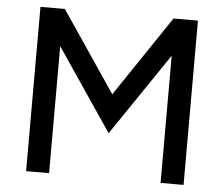

<svg xmlns="http://www.w3.org/2000/svg" viewBox="-51 -757 950 815"><g transform="rotate(5 424.5 -350.0)"><path d="M89 0V-700H193L425 -357L656 -700H760V0H662V-542L424 -191L187 -541V0Z"/></g></svg>

Font: Figtree Light Medium
Style: Regular
Weight: 500
Version: Version 2.001;gftools[0.9.30]